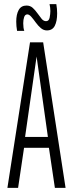

<svg xmlns="http://www.w3.org/2000/svg" viewBox="-20 -914 355 934"><path d="M16 0 126 -708H190L299 0H247L218 -195H97L68 0ZM102 -248H213L158 -639ZM63 -764Q59 -787 59 -809Q59 -844 71 -865.5Q83 -887 109 -887Q127 -887 139.5 -875.5Q152 -864 162.5 -849Q173 -834 182.5 -822.5Q192 -811 204 -811Q218 -811 221.5 -828.5Q225 -846 225 -860Q225 -877 221 -894H254Q258 -871 258 -849Q258 -811 246.5 -788.5Q235 -766 208 -766Q192 -766 178.5 -777.5Q165 -789 154 -804.5Q143 -820 132.5 -832Q122 -844 113 -844Q102 -844 97.5 -831Q93 -818 93 -801Q93 -778 98 -764Z"/></svg>

Font: Georama ExtraCondensed Light
Style: Regular
Weight: 300
Width: 2
Designer: Jean-Baptiste Levee
Foundry: Production Type
Version: Version 1.000